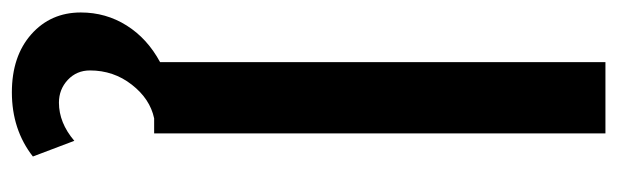

<svg xmlns="http://www.w3.org/2000/svg" viewBox="-376 -414 1020 317"><g transform="rotate(90 133.5 -255.0)"><path d="M127 234.9Q67.4 234.9 31.2 202.9Q-4.9 170.9 -4.9 121.1Q-4.9 79.6 16.6 45.4Q38.1 11.2 77.1 -9.8V-745.1H194.8V0H169.9Q137.7 6.8 114.3 36.9Q90.8 66.9 90.8 106Q90.8 127.9 106.4 142.6Q122.1 157.2 144 157.2Q177.2 157.2 207 131.8L232.9 200.2Q188.5 234.9 127 234.9Z"/></g></svg>

Font: Plus Jakarta Sans SemiBold
Style: Regular
Weight: 600
Designer: Gumpita Rahayu
Foundry: Tokotype
Version: Version 2.006